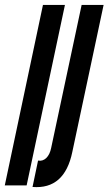

<svg xmlns="http://www.w3.org/2000/svg" viewBox="-26 -755 442 782"><path d="M106.5 6.5Q237 17 268.5 -136L396 -735H306.5L182.5 -153Q177 -125.5 162.5 -111.5Q148 -97.5 129 -101ZM-6.5 0H82.5L238.5 -735H149Z"/></svg>

Font: League Gothic SemiCondensed Italic
Style: Regular
Weight: 400
Width: 4
Designer: The League of Moveable Type
Version: Version 1.600; ttfautohint (v1.8.3)